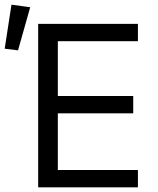

<svg xmlns="http://www.w3.org/2000/svg" viewBox="-44 -800 673 820"><path d="M0 0ZM119 0V-698H545V-624H203V-390H525V-316H203V-74H545V0ZM33 -585 -24 -592 5 -780 85 -769Z"/></svg>

Font: Aneliza
Style: Regular
Weight: 400
Designer: Mike Abbink, Paul van der Laan, Pieter van Rosmalen
Foundry: Bold Monday
Version: Version 3.001;September 8, 2019;FontCreator 11.5.0.2425 64-b